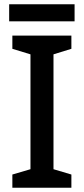

<svg xmlns="http://www.w3.org/2000/svg" viewBox="-20 -881 394 901"><path d="M330 -861H23V-781H330ZM315 0V-62L231 -87V-626L315 -652V-714H38V-652L123 -626V-87L38 -62V0Z"/></svg>

Font: Noto Sans Devanagari UI Medium
Style: Regular
Weight: 500
Designer: Jelle Bosma - Monotype Design Team
Foundry: Monotype Imaging Inc.
Version: Version 2.004